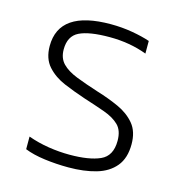

<svg xmlns="http://www.w3.org/2000/svg" viewBox="-88 -630 679 720"><g transform="rotate(15 251.0 -270.0)"><path d="M240 10Q193 10 147.5 4Q102 -2 70 -15V-64Q109 -50 150.5 -43.5Q192 -37 232 -37Q308 -37 350.5 -56Q393 -75 393 -134Q393 -174 372 -194.5Q351 -215 314.5 -228Q278 -241 231 -256Q189 -270 148.5 -287Q108 -304 81.5 -333.5Q55 -363 55 -412Q55 -550 256 -550Q299 -550 339.5 -543Q380 -536 409 -526V-477Q343 -502 264 -502Q185 -502 147 -483.5Q109 -465 109 -413Q109 -379 129 -358.5Q149 -338 186 -323.5Q223 -309 273 -293Q319 -279 358.5 -261Q398 -243 422.5 -213.5Q447 -184 447 -135Q447 -81 420.5 -49Q394 -17 347.5 -3.5Q301 10 240 10Z"/></g></svg>

Font: Kanit ExtraLight
Style: Regular
Weight: 275
Designer: Katatrad Team
Foundry: CadsonDemak
Version: Version 2.000; ttfautohint (v1.8.3)